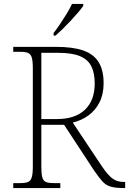

<svg xmlns="http://www.w3.org/2000/svg" viewBox="-20 -951 653 971"><path d="M47 0V-25H84Q108 -25 121.5 -30.5Q135 -36 140.5 -54Q146 -72 146 -108V-606Q146 -643 140.5 -660.5Q135 -678 121.5 -683.5Q108 -689 84 -689H47V-714H264Q349 -714 401.5 -695.5Q454 -677 479 -636.5Q504 -596 504 -530Q504 -474 483 -433Q462 -392 427 -367Q392 -342 348 -331L496 -109Q526 -65 549 -48Q572 -31 604 -31H613V0H607Q563 0 538.5 -7.5Q514 -15 496.5 -35Q479 -55 455 -90L304 -320H189V-108Q189 -72 194 -54Q199 -36 212.5 -30.5Q226 -25 251 -25H285V0ZM269 -349Q360 -349 409.5 -396Q459 -443 459 -529Q459 -580 442.5 -614.5Q426 -649 385.5 -666.5Q345 -684 272 -684H189V-349ZM251 -784Q266 -803 283.5 -829Q301 -855 317.5 -882Q334 -909 344 -931H401V-921Q392 -908 375 -888Q358 -868 337.5 -846Q317 -824 297 -804.5Q277 -785 261 -771H251Z"/></svg>

Font: Noto Serif Thai ExtraLight
Style: Regular
Weight: 250
Version: Version 2.001